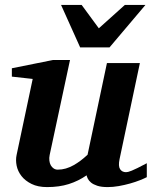

<svg xmlns="http://www.w3.org/2000/svg" viewBox="-20 -742 614 774"><path d="M571.8 -27.8Q561.5 -22.5 543.7 -15.4Q525.9 -8.3 504.2 -2.2Q482.4 3.9 459 8.1Q435.5 12.2 414.1 12.2Q388.2 12.2 372.1 6.8Q356 1.5 346.9 -6.1Q337.9 -13.7 334 -21.7Q330.1 -29.8 329.1 -35.2Q295.9 -12.2 257.3 0Q218.8 12.2 169.9 12.2Q132.8 12.2 107.2 -0.5Q81.5 -13.2 66.7 -32.2Q51.8 -51.3 47.1 -74Q42.5 -96.7 46.9 -117.2L111.8 -423.8L27.8 -433.1V-466.8L192.9 -500H262.2L180.2 -117.2Q177.7 -105.5 179 -94.7Q180.2 -84 184.6 -75.9Q189 -67.9 196.3 -63Q203.6 -58.1 212.9 -58.1Q229.5 -58.1 245.4 -62.7Q261.2 -67.4 276.1 -75.7Q291 -84 305.2 -94.7Q319.3 -105.5 333 -118.2L411.1 -487.8H543.9L461.9 -100.1Q456.1 -72.3 464.1 -60.1Q472.2 -47.9 487.8 -47.9Q491.7 -47.9 496.8 -49.1Q502 -50.3 511 -54Q520 -57.6 534.4 -64.7Q548.8 -71.8 571.8 -84ZM421.4 -550.8H303.2L226.1 -722.2H309.1L378.4 -627.9L483.4 -722.2H566.4Z"/></svg>

Font: Charis SIL APac
Style: Bold Italic
Weight: 700
Italic angle: -11°
Foundry: SIL International
Version: Version 5.000